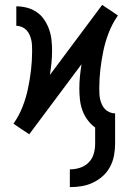

<svg xmlns="http://www.w3.org/2000/svg" viewBox="-20 -546 540 789"><path d="M267 223V150Q288 150 308.5 143.5Q329 137 344 122Q359 107 365 86.5Q371 66 371 45V-22Q353 -35 339.5 -53.5Q326 -72 318.5 -93Q311 -114 308.5 -136.5Q306 -159 306 -182Q306 -207 308.5 -232Q311 -257 315 -282L100 6L84 -5L67 -16L35 -38L37 -40Q59 -72 73 -108Q87 -144 95 -182Q103 -220 107.5 -258.5Q112 -297 112 -336Q112 -348 111.5 -359.5Q111 -371 108.5 -382Q106 -393 101 -404Q96 -415 88 -423Q80 -431 69 -435.5Q58 -440 47 -440V-520Q69 -520 90.5 -514.5Q112 -509 130.5 -496.5Q149 -484 161.5 -465.5Q174 -447 181.5 -426Q189 -405 191.5 -383Q194 -361 194 -338Q194 -313 191.5 -288Q189 -263 185 -238L400 -526L416 -515L433 -504L465 -482L463 -480Q441 -448 427 -412Q413 -376 405 -338Q397 -300 392.5 -261.5Q388 -223 388 -184Q388 -172 388.5 -160.5Q389 -149 391.5 -138Q394 -127 399 -116Q404 -105 412 -97Q420 -89 431 -84.5Q442 -80 453 -80V45Q453 69 448.5 93Q444 117 432.5 139Q421 161 402.5 177.5Q384 194 362 204.5Q340 215 316 219Q292 223 267 223Z"/></svg>

Font: Iosevka Medium
Style: Regular
Weight: 500
Monospace: yes
Designer: Belleve Invis
Foundry: Belleve Invis
Version: Version 32.5.0; ttfautohint (v1.8.4)